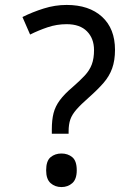

<svg xmlns="http://www.w3.org/2000/svg" viewBox="-20 -744 548 778"><path d="M190 -202V-220Q190 -258 197 -285.5Q204 -313 222.5 -338Q241 -363 273 -390Q304 -417 323.5 -438Q343 -459 352 -483Q361 -507 361 -541Q361 -588 332.5 -617Q304 -646 250 -646Q210 -646 173 -633.5Q136 -621 102 -604L71 -675Q111 -695 157 -709.5Q203 -724 250 -724Q341 -724 393.5 -676Q446 -628 446 -542Q446 -499 434.5 -467Q423 -435 399.5 -408Q376 -381 341 -350Q308 -321 290 -300.5Q272 -280 265 -260Q258 -240 258 -211V-202ZM167 -54Q167 -92 185 -107Q203 -122 229 -122Q255 -122 273 -107Q291 -92 291 -54Q291 -18 273 -2Q255 14 229 14Q203 14 185 -2Q167 -18 167 -54Z"/></svg>

Font: guzrati115
Style: Regular
Weight: 400
Designer: Jelle Bosma - Monotype Design Team, Universal Thirst
Foundry: Monotype Imaging Inc.
Version: Version 2.102